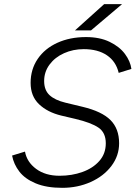

<svg xmlns="http://www.w3.org/2000/svg" viewBox="-20 -890 657 922"><path d="M38 -143 100 -162Q109 -112 153.5 -79Q198 -46 266 -46Q325 -46 375.5 -64Q426 -82 457 -117Q488 -152 488 -202Q488 -253 453 -277Q418 -301 342 -319L274 -335Q208 -351 167.5 -389.5Q127 -428 127 -492Q127 -557 161 -607Q195 -657 255.5 -684.5Q316 -712 393 -712Q459 -712 506.5 -689Q554 -666 580 -631Q606 -596 611 -559L550 -540Q537 -595 493.5 -624.5Q450 -654 382 -654Q331 -654 287.5 -634.5Q244 -615 218 -580Q192 -545 192 -501Q192 -457 218 -433Q244 -409 294 -397L377 -377Q469 -355 510.5 -313.5Q552 -272 552 -202Q552 -142 515 -93Q478 -44 415.5 -16Q353 12 279 12Q203 12 151.5 -9.5Q100 -31 73 -66Q46 -101 38 -143ZM480 -870H566L417 -744H340Z"/></svg>

Font: Oak Sans Light Italic
Style: Regular
Weight: 400
Italic angle: -9.5°
Foundry: Erik Kennedy, Walven
Version: Version 1.000;Glyphs 3.1.2 (3151)